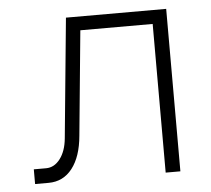

<svg xmlns="http://www.w3.org/2000/svg" viewBox="-44 -577 687 624"><g transform="rotate(-5 300.0 -265.0)"><path d="M46 0V-48H86Q113 -48 132 -73Q151 -98 155 -139L193 -530H520V0H472V-485H236L203 -144Q197 -76 167.5 -38Q138 0 90 0Z"/></g></svg>

Font: Geist Mono UltraLight
Style: Regular
Weight: 200
Monospace: yes
Designer: Basement.studio, Andrés Briganti, Mateo Zaragoza
Foundry: Basement.studio, Vercel, Andrés Briganti, Guido Ferreyra, Mateo Zaragoza
Version: Version 1.400; ttfautohint (v1.8.4.7-5d5b)